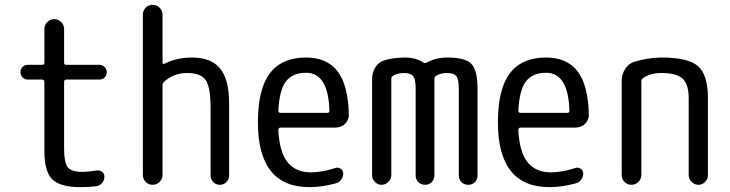

<svg xmlns="http://www.w3.org/2000/svg" viewBox="-20 -770 3040 800"><path d="M95.7 -438.5Q83 -438.5 74.2 -447.3Q65.4 -456.1 65.4 -469.2Q65.4 -482.4 74.2 -491.2Q83 -500 95.7 -500H156.2Q165 -500 165 -508.8V-649.4Q165 -666 177.2 -678.2Q189.5 -690.4 206.1 -690.4Q222.7 -690.4 234.9 -678.2Q247.1 -666 247.1 -649.4V-508.8Q247.1 -500 255.9 -500H393.6Q406.2 -500 415.5 -491.2Q424.8 -482.4 424.8 -469.2Q424.8 -456.1 416 -447.3Q407.2 -438.5 393.6 -438.5H255.9Q247.1 -438.5 247.1 -428.7V-150.4Q247.1 -92.8 262.2 -73.2Q277.3 -53.7 325.2 -53.7Q342.8 -53.7 382.8 -59.6Q395.5 -61.5 405.3 -54.2Q415 -46.9 415 -34.2Q415 -19.5 405.8 -7.8Q396.5 3.9 380.9 5.9Q351.6 9.8 315.4 9.8Q231.4 9.8 198.2 -22.5Q165 -54.7 165 -139.6V-428.7Q165 -437.5 156.2 -438.5Z M575.2 -41V-709Q575.2 -725.6 586.9 -737.8Q598.6 -750 615.7 -750Q632.8 -750 645 -737.8Q657.2 -725.6 657.2 -709V-508.8Q657.2 -505.9 659.7 -504.4Q662.1 -502.9 664.1 -503.9Q715.8 -530.3 780.3 -530.3Q859.4 -530.3 897 -484.9Q934.6 -439.5 934.6 -339.8V-39.1Q934.6 -22.5 923.3 -11.2Q912.1 0 896 0Q879.9 0 868.7 -11.2Q857.4 -22.5 857.4 -39.1V-320.3Q857.4 -407.2 836.9 -436.5Q816.4 -465.8 759.8 -465.8Q703.1 -465.8 663.1 -428.7Q657.2 -422.9 657.2 -414.1V-41Q657.2 -24.4 645 -12.2Q632.8 0 615.7 0Q598.6 0 586.9 -12.2Q575.2 -24.4 575.2 -41Z M1254.9 -466.8Q1200.2 -466.8 1172.4 -432.1Q1144.5 -397.5 1139.6 -308.6Q1139.6 -299.8 1148.4 -299.8H1343.8Q1352.5 -299.8 1352.5 -307.6Q1348.6 -466.8 1254.9 -466.8ZM1269.5 9.8Q1054.7 9.8 1054.7 -259.8Q1054.7 -400.4 1105 -465.3Q1155.3 -530.3 1254.9 -530.3Q1340.8 -530.3 1385.3 -474.6Q1429.7 -418.9 1433.6 -294.9Q1434.6 -270.5 1418 -254.4Q1401.4 -238.3 1377 -238.3H1148.4Q1140.6 -238.3 1139.6 -228.5Q1144.5 -134.8 1178.7 -93.3Q1212.9 -51.8 1275.4 -51.8Q1319.3 -51.8 1378.9 -70.3Q1389.6 -74.2 1399.9 -66.9Q1410.2 -59.6 1410.2 -47.9Q1410.2 -33.2 1401.4 -21.5Q1392.6 -9.8 1378.9 -5.9Q1320.3 9.8 1269.5 9.8Z M1530.3 -40V-438.5Q1530.3 -466.8 1543.5 -488.8Q1556.6 -510.7 1581.1 -518.6Q1614.3 -529.3 1665 -530.3Q1713.9 -530.3 1743.2 -509.8Q1749 -504.9 1756.8 -508.8Q1795.9 -530.3 1844.7 -530.3Q1918.9 -530.3 1944.3 -503.4Q1969.7 -476.6 1969.7 -400.4V-39.1Q1969.7 -22.5 1959 -11.2Q1948.2 0 1931.2 0Q1914.1 0 1902.8 -11.2Q1891.6 -22.5 1891.6 -39.1V-400.4Q1891.6 -439.5 1881.3 -452.6Q1871.1 -465.8 1842.8 -465.8Q1815.4 -465.8 1796.9 -454.1Q1790 -449.2 1790 -440.4V-39.1Q1790 -22.5 1778.8 -11.2Q1767.6 0 1751 0Q1734.4 0 1723.1 -11.2Q1711.9 -22.5 1711.9 -39.1V-400.4Q1711.9 -439.5 1701.7 -452.6Q1691.4 -465.8 1663.1 -465.8Q1635.7 -465.8 1617.2 -454.1Q1610.4 -449.2 1610.4 -440.4V-40Q1610.4 -24.4 1598.1 -12.2Q1585.9 0 1569.8 0Q1553.7 0 1542 -12.2Q1530.3 -24.4 1530.3 -40Z M2254.9 -466.8Q2200.2 -466.8 2172.4 -432.1Q2144.5 -397.5 2139.6 -308.6Q2139.6 -299.8 2148.4 -299.8H2343.8Q2352.5 -299.8 2352.5 -307.6Q2348.6 -466.8 2254.9 -466.8ZM2269.5 9.8Q2054.7 9.8 2054.7 -259.8Q2054.7 -400.4 2105 -465.3Q2155.3 -530.3 2254.9 -530.3Q2340.8 -530.3 2385.3 -474.6Q2429.7 -418.9 2433.6 -294.9Q2434.6 -270.5 2418 -254.4Q2401.4 -238.3 2377 -238.3H2148.4Q2140.6 -238.3 2139.6 -228.5Q2144.5 -134.8 2178.7 -93.3Q2212.9 -51.8 2275.4 -51.8Q2319.3 -51.8 2378.9 -70.3Q2389.6 -74.2 2399.9 -66.9Q2410.2 -59.6 2410.2 -47.9Q2410.2 -33.2 2401.4 -21.5Q2392.6 -9.8 2378.9 -5.9Q2320.3 9.8 2269.5 9.8Z M2570.3 -41V-432.6Q2570.3 -460 2584.5 -482.4Q2598.6 -504.9 2623 -512.7Q2676.8 -529.3 2735.4 -530.3Q2848.6 -530.3 2889.2 -493.7Q2929.7 -457 2929.7 -360.4V-40Q2929.7 -24.4 2918 -12.2Q2906.2 0 2890.1 0Q2874 0 2861.8 -12.2Q2849.6 -24.4 2849.6 -40V-360.4Q2849.6 -418.9 2824.2 -442.4Q2798.8 -465.8 2735.4 -465.8Q2689.5 -465.8 2659.2 -444.3Q2652.3 -439.5 2652.3 -429.7V-41Q2652.3 -24.4 2640.1 -12.2Q2627.9 0 2610.8 0Q2593.8 0 2582 -12.2Q2570.3 -24.4 2570.3 -41Z"/></svg>

Font: Rounded Mgen+ 1mn regular
Style: Regular
Weight: 400
Designer: [Source Han Sans]
Ryoko NISHIZUKA  (kana & ideographs); Paul D. Hunt (Latin, Greek & Cyrillic); Wenlong ZHANG  (bopomofo
Version: Version 1.059.20150602